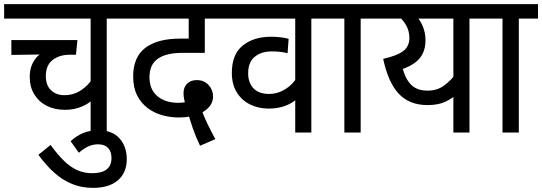

<svg xmlns="http://www.w3.org/2000/svg" viewBox="-20 -642 2626 930"><path d="M591 -552H497V0H419V-179L438 -169Q415 -142 377 -126Q339 -110 295 -110Q245 -110 206.5 -129.5Q168 -149 146 -185Q124 -221 124 -269Q124 -307 137.5 -334.5Q151 -362 172 -378L35 -376V-448H355L348 -377H319Q268 -377 235 -351.5Q202 -326 202 -273Q202 -229 227 -205Q252 -181 292 -181Q337 -181 373.5 -205.5Q410 -230 430 -265L419 -212V-552H0V-622H591Z M430 268Q376 268 330 249.5Q284 231 244 195.5Q204 160 166 108L225 60Q259 107 290.5 137.5Q322 168 355 182.5Q388 197 426 197Q473 197 496.5 178.5Q520 160 520 124Q520 92 503.5 74.5Q487 57 455 57Q429 57 406 68Q383 79 362 98L322 42Q350 16 382.5 2.5Q415 -11 457 -11Q524 -11 559 28.5Q594 68 594 129Q594 194 551.5 231Q509 268 430 268Z M949 64Q929 23 914.5 -19Q900 -61 891 -94L881 -129Q875 -146 872 -161Q869 -176 869 -191Q869 -220 886.5 -237Q904 -254 933 -254Q969 -254 990.5 -230Q1012 -206 1012 -175Q1012 -149 997 -129Q982 -109 953 -94L938 -90Q916 -82 896.5 -77.5Q877 -73 845 -73Q805 -73 765.5 -84Q726 -95 694.5 -119Q663 -143 644 -180.5Q625 -218 625 -272Q625 -365 683.5 -410Q742 -455 854 -455H913L894 -421V-552H577V-622H1070V-552H972V-386H865Q785 -386 744.5 -357.5Q704 -329 704 -268Q704 -209 742 -176.5Q780 -144 844 -144Q859 -144 878 -147Q897 -150 916 -160L957 -108Q969 -75 985 -42Q1001 -9 1023 32Z M1581 -552H1488V0H1410V-198L1436 -183Q1411 -150 1371 -133Q1331 -116 1282 -116Q1232 -116 1191.5 -136Q1151 -156 1127 -194.5Q1103 -233 1103 -289Q1103 -379 1156 -421.5Q1209 -464 1292 -464Q1317 -464 1338.5 -461.5Q1360 -459 1378 -454L1373 -384Q1355 -389 1336.5 -391Q1318 -393 1296 -393Q1246 -393 1214 -367Q1182 -341 1182 -287Q1182 -241 1208 -214Q1234 -187 1283 -187Q1325 -187 1362 -210Q1399 -233 1420 -270L1410 -220V-552H1062V-622H1581Z M1727 -552V0H1648V-552H1568V-622H1820V-552Z M2348 -622V-552H2254V0H2176V-216L2200 -192Q2174 -167 2139 -150Q2104 -133 2051 -133Q1963 -133 1911.5 -188Q1860 -243 1836 -357Q1904 -372 1933.5 -395Q1963 -418 1963 -458Q1963 -491 1947.5 -519Q1932 -547 1907 -566L1951 -552H1806V-622ZM1966 -552 1991 -572Q2016 -544 2028.5 -513Q2041 -482 2041 -447Q2041 -396 2015 -362.5Q1989 -329 1931 -308Q1946 -255 1974 -229Q2002 -203 2051 -203Q2099 -203 2133.5 -229.5Q2168 -256 2191 -289L2176 -239V-552Z M2493 -552V0H2414V-552H2334V-622H2586V-552Z"/></svg>

Font: Noto Sans Devanagari SemiCondensed
Style: Regular
Weight: 400
Width: 4
Designer: Jelle Bosma - Monotype Design Team
Foundry: Monotype Imaging Inc.
Version: Version 2.006